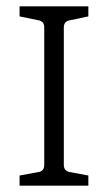

<svg xmlns="http://www.w3.org/2000/svg" viewBox="-20 -588 343 608"><path d="M259.8 -567.9V-536.1L202.1 -523.9Q182.1 -521 182.1 -501V-65.9Q182.1 -45.9 202.1 -43L259.8 -32.2V0H42V-32.2L101.1 -43Q120.1 -45.9 120.1 -65.9V-501Q120.1 -521 101.1 -523.9L42 -536.1V-567.9Z"/></svg>

Font: Yrsa-Light
Style: Regular
Weight: 300
Designer: Anna Giedrys (Yrsa+Rasa design), David Brezina (Yrsa art-direction, Rasa art-direction, design)
Foundry: Rosetta Type Foundry
Version: Version 1.001;PS 1.1;hotconv 1.0.88;makeotf.lib2.5.647800